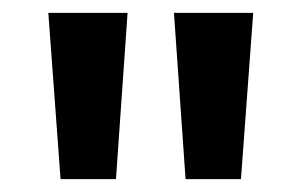

<svg xmlns="http://www.w3.org/2000/svg" viewBox="-20 -734 468 298"><path d="M178 -714H55L74 -456H160ZM373 -714H250L268 -456H354Z"/></svg>

Font: Noto Sans Arabic Cond SemBd
Style: Regular
Weight: 600
Width: 3
Designer: Monotype Design Team, Nadine Chahine, Nizar Qandah and Khaled Hosny
Foundry: Monotype Imaging Inc.
Version: Version 2.012